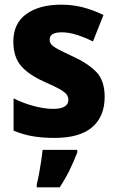

<svg xmlns="http://www.w3.org/2000/svg" viewBox="-20 -579 501 820"><path d="M427 -165Q427 -82 374 -36Q321 10 213 10Q162 10 120.5 3Q79 -4 38 -21V-159Q79 -138 125 -126Q171 -114 207 -114Q272 -114 272 -153Q272 -165 264.5 -175.5Q257 -186 234.5 -198.5Q212 -211 167 -231Q102 -260 69.5 -298Q37 -336 37 -402Q37 -479 92.5 -519Q148 -559 241 -559Q290 -559 333 -548Q376 -537 422 -515L377 -402Q343 -419 308.5 -430Q274 -441 244 -441Q192 -441 192 -410Q192 -398 199.5 -389Q207 -380 228.5 -368.5Q250 -357 293 -337Q356 -308 391.5 -271.5Q427 -235 427 -165ZM310 72Q296 109 278 146Q260 183 235 221H137V208Q142 189 147 162Q152 135 156 108Q160 81 162 61H310Z"/></svg>

Font: Noto Sans Arabic SemCond ExtBd
Style: Regular
Weight: 800
Width: 4
Designer: Monotype Design Team, Nadine Chahine, Nizar Qandah and Khaled Hosny
Foundry: Monotype Imaging Inc.
Version: Version 2.012; ttfautohint (v1.8.4.7-5d5b)